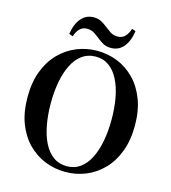

<svg xmlns="http://www.w3.org/2000/svg" viewBox="-137 -1065 1059 1192"><g transform="rotate(15 392.5 -468.5)"><path d="M196.3 -815.6Q206.5 -882.2 238.4 -918.4Q270.4 -954.7 317.8 -954.7Q345.6 -954.7 365.9 -943.9Q386.1 -933.1 403.6 -919Q422.3 -904.2 442.1 -890.8Q461.9 -877.4 489.8 -877.4Q518.8 -877.4 536.8 -895.8Q554.8 -914.1 565.1 -947L589.3 -938.5Q579.5 -871.2 548.1 -834.7Q516.6 -798.2 468.2 -798.2Q439.4 -798.2 419.4 -808.9Q399.4 -819.6 382.7 -833.4Q364.7 -848.2 344 -861.8Q323.4 -875.5 294.5 -875.5Q268.9 -875.5 250.4 -858.1Q231.9 -840.8 220.9 -807.1ZM392.9 18.6Q324.2 18.6 261.8 -6.5Q199.5 -31.6 151.1 -81Q102.7 -130.4 75.1 -202.8Q47.6 -275.2 47.6 -370.5Q47.6 -464.8 75.1 -537.3Q102.7 -609.9 151.1 -659.3Q199.5 -708.6 261.8 -734Q324.2 -759.4 392.9 -759.4Q462.5 -759.4 524.4 -734.3Q586.3 -709.2 634.4 -659.8Q682.6 -610.4 710.1 -537.9Q737.7 -465.3 737.7 -370.5Q737.7 -276.2 710.1 -203.4Q682.6 -130.6 634.4 -81.3Q586.3 -31.9 524.4 -6.6Q462.5 18.6 392.9 18.6ZM392.9 -18Q442.6 -18 479.3 -44.8Q515.9 -71.5 540 -119.4Q564.1 -167.3 576.1 -231.5Q588 -295.6 588 -370.5Q588 -445.3 576.1 -509.2Q564.1 -573 540 -620.8Q515.9 -668.7 479.3 -695.5Q442.6 -722.2 392.9 -722.2Q343.1 -722.2 306.2 -695.5Q269.3 -668.7 245.1 -620.8Q220.9 -573 209 -509.2Q197 -445.3 197 -370.5Q197 -295.6 209 -231.5Q220.9 -167.3 245.1 -119.4Q269.3 -71.5 306.2 -44.8Q343.1 -18 392.9 -18Z"/></g></svg>

Font: Noto Serif KR
Style: Regular
Weight: 200
Designer: Ryoko NISHIZUKA 西塚涼子 (kana & ideographs); Frank Grießhammer (Latin, Greek & Cyrillic); Wenlong ZHANG 张文龙 (bopomofo); San
Foundry: Adobe
Version: Version 2.001;hotconv 1.1.0;makeotfexe 2.6.0